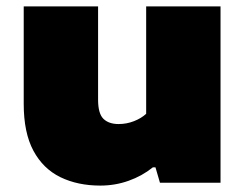

<svg xmlns="http://www.w3.org/2000/svg" viewBox="-20 -570 766 599"><path d="M293 9Q222.5 9 168.5 -17.2Q114.5 -43.5 84.2 -99.8Q54 -156 54 -246V-550H286V-259Q286 -215.5 302.8 -199.2Q319.5 -183 350 -183Q375 -183 398 -192Q421 -201 436 -215V-550H668V0H479L465 -48H457Q423.5 -21 381.2 -6Q339 9 293 9Z"/></svg>

Font: Encode Sans Expanded Expanded Black
Style: Regular
Weight: 900
Width: 7
Designer: Multiple Designers
Foundry: Impallari Type
Version: Version 3.000; ttfautohint (v1.8.3) -l 8 -r 50 -G 200 -x 14 